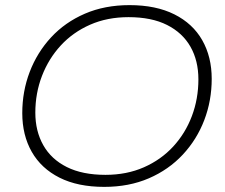

<svg xmlns="http://www.w3.org/2000/svg" viewBox="-20 -725 878 750"><path d="M387 5Q284 5 212.5 -31Q141 -67 104 -132Q67 -197 67 -283Q67 -368 96 -444Q125 -520 179.5 -579Q234 -638 311.5 -671.5Q389 -705 486 -705Q589 -705 661 -669Q733 -633 770 -568Q807 -503 807 -417Q807 -332 778 -256Q749 -180 694 -121Q639 -62 561.5 -28.5Q484 5 387 5ZM392 -42Q475 -42 542 -71.5Q609 -101 656.5 -152.5Q704 -204 729.5 -271.5Q755 -339 755 -415Q755 -488 724 -542.5Q693 -597 632.5 -627.5Q572 -658 482 -658Q399 -658 332 -628.5Q265 -599 217.5 -547.5Q170 -496 144 -428.5Q118 -361 118 -285Q118 -213 149 -158Q180 -103 241 -72.5Q302 -42 392 -42Z"/></svg>

Font: Montserrat Thin Light
Style: Italic
Weight: 300
Italic angle: -11.3°
Version: Version 9.000